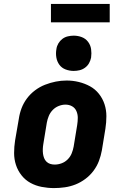

<svg xmlns="http://www.w3.org/2000/svg" viewBox="-20 -952 640 980"><path d="M256 8Q224 8 193 2Q162 -4 135.5 -18.5Q109 -33 90 -57Q71 -81 61.5 -110Q52 -139 52 -171Q52 -203 57 -235L76 -345Q80 -373 90 -399.5Q100 -426 117.5 -449.5Q135 -473 159 -491Q183 -509 210 -519.5Q237 -530 264.5 -535.5Q292 -541 320 -541Q352 -541 382.5 -533.5Q413 -526 439.5 -511.5Q466 -497 485 -473Q504 -449 513.5 -420Q523 -391 523 -359Q523 -327 518 -295L500 -185Q495 -157 485 -130.5Q475 -104 457.5 -80.5Q440 -57 416 -39Q392 -21 365.5 -10.5Q339 0 311 4Q283 8 256 8ZM259 -112Q277 -112 294.5 -118.5Q312 -125 325.5 -138.5Q339 -152 346 -169.5Q353 -187 356 -204L374 -314Q377 -333 377 -351Q377 -369 370 -385Q363 -401 348 -409.5Q333 -418 314 -418Q297 -418 279.5 -411Q262 -404 249 -390.5Q236 -377 229 -360Q222 -343 219 -326L201 -216Q199 -204 198.5 -191.5Q198 -179 199.5 -167.5Q201 -156 205 -145.5Q209 -135 217 -127Q225 -119 236 -115.5Q247 -112 259 -112ZM356 -590Q335 -590 315 -597.5Q295 -605 283 -621.5Q271 -638 267.5 -659Q264 -680 268 -702Q270 -717 278 -730.5Q286 -744 298.5 -753.5Q311 -763 326.5 -766.5Q342 -770 356 -770Q378 -770 397.5 -762.5Q417 -755 429.5 -738.5Q442 -722 445 -701Q448 -680 445 -658Q442 -643 434.5 -629.5Q427 -616 414 -606.5Q401 -597 386 -593.5Q371 -590 356 -590ZM240 -838V-932H540V-838Z"/></svg>

Font: Iosevka Curly Slab HvExObl
Style: Regular
Weight: 900
Width: 7
Italic angle: -9°
Monospace: yes
Designer: Belleve Invis
Foundry: Belleve Invis
Version: Version 11.1.0; ttfautohint (v1.8.3)